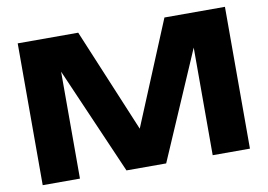

<svg xmlns="http://www.w3.org/2000/svg" viewBox="-79 -875 1394 1000"><g transform="rotate(-10 618.0 -375.0)"><path d="M1166 -750V0H969V-676L1013 -671L723 0H513L222 -669L267 -674V0H70V-750H390L659 -106H579L846 -750Z"/></g></svg>

Font: Unbounded
Style: Bold
Weight: 700
Designer: Luke Prowse, Jean-Baptiste Morizot, Fátima Lázaro, Florian Runge
Foundry: NaN
Version: Version 1.700